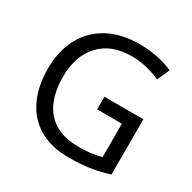

<svg xmlns="http://www.w3.org/2000/svg" viewBox="-162 -884 1052 1054"><g transform="rotate(30 364.0 -357.0)"><path d="M407 -377H654V-27Q596 -8 537 1Q478 10 403 10Q292 10 216 -34.5Q140 -79 100.5 -161.5Q61 -244 61 -357Q61 -469 105 -551Q149 -633 231.5 -678.5Q314 -724 431 -724Q491 -724 544.5 -713Q598 -702 644 -682L610 -604Q572 -621 524.5 -633Q477 -645 426 -645Q298 -645 226.5 -568Q155 -491 155 -357Q155 -272 182.5 -206.5Q210 -141 269 -104.5Q328 -68 424 -68Q471 -68 504 -73Q537 -78 564 -85V-297H407Z"/></g></svg>

Font: Noto Sans Tifinagh APT
Style: Regular
Weight: 400
Designer: JamraPatel
Foundry: JamraPatel LLC
Version: Version 2.006; ttfautohint (v1.8.4.7-5d5b)